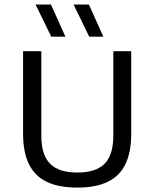

<svg xmlns="http://www.w3.org/2000/svg" viewBox="-20 -821 682 848"><path d="M321.5 7.5Q239 7.5 186 -18.2Q133 -44 107.5 -96.5Q82 -149 82 -229.5V-595H162.5V-222Q162.5 -137 201 -98Q239.5 -59 321.5 -59Q404 -59 442.2 -98Q480.5 -137 480.5 -222V-595H559.5V-229.5Q559.5 -149 534.2 -96.5Q509 -44 456.2 -18.2Q403.5 7.5 321.5 7.5ZM374 -659 305 -801H372.5L436.5 -659ZM206.5 -659 137 -801H205L269 -659Z"/></svg>

Font: Encode Sans SC Condensed Thin
Style: Regular
Weight: 400
Version: Version 3.002